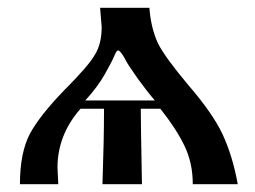

<svg xmlns="http://www.w3.org/2000/svg" viewBox="-20 -471 651 491"><path d="M236 -451H362Q366 -399 384 -360Q403 -323 462 -253Q524 -181 549 -128Q575 -72 588 0H473Q473 -53 452.5 -96.5Q432 -140 390 -193H340Q340 -159 343 0H242Q242 -6 243 -34Q244 -62 245 -105.5Q246 -149 246 -193H186Q127 -126 127 -42L129 0H31Q31 -81 57 -130Q83 -177 144 -240Q206 -302 222 -330Q240 -358 240 -402ZM198 -214H376Q357 -236 333 -269Q306 -307 301 -318Q288 -342 282 -342Q278 -342 272.5 -328.5Q267 -315 248.5 -282Q230 -249 198 -214Z"/></svg>

Font: Pochaevsk Unicode
Style: Normal
Weight: 400
Version: Version 1.1